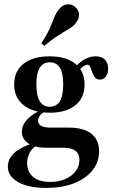

<svg xmlns="http://www.w3.org/2000/svg" viewBox="-20 -694 544 906"><path d="M198.4 192.7Q112.9 192.7 64.9 164.9Q16.9 137.1 16.9 92.7Q16.9 56.5 46.4 28.6Q75.8 0.8 132.3 -16.9L151.6 -6.5Q131.5 5.6 119.8 27.4Q108.1 49.2 108.1 75.8Q108.1 117.7 136.7 141.1Q165.3 164.5 216.9 164.5Q257.3 164.5 288.3 150.8Q319.4 137.1 337.1 113.7Q354.8 90.3 354.8 60.5Q354.8 32.3 336.3 17.7Q317.7 3.2 280.6 3.2H196Q144.4 3.2 113.7 -17.3Q83.1 -37.9 83.1 -72.6Q83.1 -100 102.4 -123.8Q121.8 -147.6 162.9 -170.2L187.9 -166.1Q173.4 -156.5 166.5 -146.4Q159.7 -136.3 159.7 -124.2Q159.7 -108.9 173.8 -100.4Q187.9 -91.9 214.5 -91.9H303.2Q374.2 -91.9 410.9 -63.3Q447.6 -34.7 447.6 20.2Q447.6 71 416.1 110.1Q384.7 149.2 328.6 171Q272.6 192.7 198.4 192.7ZM214.5 -162.1Q136.3 -162.1 91.5 -197.6Q46.8 -233.1 46.8 -295.2Q46.8 -358.1 91.1 -393.1Q135.5 -428.2 213.7 -428.2Q291.9 -428.2 335.5 -393.1Q379 -358.1 379 -295.2Q379 -232.3 335.5 -197.2Q291.9 -162.1 214.5 -162.1ZM214.5 -190.3Q246.8 -190.3 262.5 -216.1Q278.2 -241.9 278.2 -295.2Q278.2 -349.2 262.5 -374.6Q246.8 -400 215.3 -400Q183.9 -400 167.7 -374.6Q151.6 -349.2 151.6 -295.2Q151.6 -241.9 167.7 -216.1Q183.9 -190.3 214.5 -190.3ZM451.6 -318.5Q435.5 -318.5 427.4 -329.4Q419.4 -340.3 414.9 -354Q410.5 -367.7 406 -378.2Q401.6 -388.7 391.9 -388.7Q386.3 -388.7 377.4 -383.5Q368.5 -378.2 358.9 -368.1Q349.2 -358.1 341.9 -343.5L328.2 -366.1Q345.2 -393.5 373.4 -410.9Q401.6 -428.2 431.5 -428.2Q458.9 -428.2 474.6 -412.9Q490.3 -397.6 490.3 -370.2Q490.3 -347.6 479.4 -333.1Q468.5 -318.5 451.6 -318.5ZM189.5 -477.4 175 -489.5Q202.4 -531.5 214.9 -560.9Q227.4 -590.3 235.9 -611.7Q244.4 -633.1 258.1 -650Q274.2 -671 296.4 -673.4Q318.5 -675.8 335.5 -660.5Q351.6 -646.8 352.8 -625.4Q354 -604 337.1 -584.7Q326.6 -571 312.5 -562.1Q298.4 -553.2 280.6 -542.7Q262.9 -532.3 240.3 -517.3Q217.7 -502.4 189.5 -477.4Z"/></svg>

Font: Playfair 5pt SemiExpanded Light
Style: Bold
Weight: 700
Version: Version 2.203